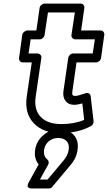

<svg xmlns="http://www.w3.org/2000/svg" viewBox="-20 -712 605 1077"><path d="M86.9 -387.2 105 -516.1Q106.9 -526.9 116 -533.9Q125 -541 133.8 -541H184.1L202.1 -667Q203.6 -677.7 212.6 -684.8Q221.7 -691.9 231 -691.9H432.1Q442.9 -691.9 448.7 -684.1Q454.6 -676.3 453.1 -667L435.1 -541H543.9Q554.7 -541 560.5 -533.2Q566.4 -525.4 564.9 -516.1L546.9 -387.2Q545.4 -376.5 536.4 -369.1Q527.3 -361.8 518.1 -361.8H409.2L386.2 -201.2Q383.3 -184.1 387.2 -179Q391.1 -173.8 402.8 -173.8Q414.6 -173.8 458 -188Q466.3 -192.4 476.8 -188.7Q487.3 -185.1 488.8 -170.9L504.9 -32.2Q505.9 -24.4 501.5 -16.4Q497.1 -8.3 488.8 -3.9Q417 34.2 319.8 34.2Q223.1 35.2 169.9 -20.3Q116.7 -75.7 129.9 -169.9L158.2 -361.8H107.9Q97.2 -361.8 91.3 -369.9Q85.4 -377.9 86.9 -387.2ZM140.1 -412.1H189.9Q199.2 -412.1 206.3 -405Q213.4 -397.9 211.9 -387.2L180.2 -169.9Q169.4 -96.7 208.7 -55.9Q248 -15.1 327.1 -16.1Q395 -16.1 452.1 -39.1L441.9 -131.8Q413.6 -124 396 -124Q364.3 -124 347.7 -145.5Q331.1 -167 335.9 -201.2L362.8 -387.2Q363.8 -396 372.1 -404.1Q380.4 -412.1 391.1 -412.1H500L512.2 -491.2H402.8Q393.6 -491.2 386.5 -498.3Q379.4 -505.4 380.9 -516.1L399.9 -642.1H249L230 -516.1Q229 -506.8 220.9 -499Q212.9 -491.2 202.1 -491.2H151.9ZM141.1 311 196.8 210Q170.4 177.7 176.8 129.9Q184.1 79.1 223.6 45.7Q263.2 12.2 314 12.2Q361.8 12.2 392.3 43.7Q422.9 75.2 415 128.9Q408.2 178.2 373 216.8L274.9 334Q267.1 345.2 252.9 345.2H159.2Q159.2 344.7 155.3 345.2Q151.4 345.7 146.7 343.8Q142.1 341.8 138.4 339.1Q134.8 336.4 135 328.9Q135.3 321.3 141.1 311ZM204.1 294.9H247.1L335.9 189Q361.3 158.7 365.2 128.9Q370.1 96.7 353.5 79.3Q336.9 62 307.1 62Q275.4 62 253.4 80.6Q231.4 99.1 227.1 129.9Q222.7 164.1 246.1 183.1Q251.5 187.5 252.9 196Q254.4 204.6 250 211.9Z"/></svg>

Font: Trueno ExtraBold Outline
Style: Italic
Weight: 800
Width: 6
Designer: Julieta Ulanovsky
Foundry: Julieta Ulanovsky
Version: Version 3.001b | FøM Fix